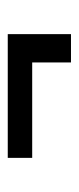

<svg xmlns="http://www.w3.org/2000/svg" viewBox="126 -527 203 495"><g transform="rotate(-90 227.5 -279.5)"><path d="M68 -361H387V-198H314V-298H68Z"/></g></svg>

Font: Khand
Style: Regular
Weight: 400
Designer: Devanagari: Sanchit Sawaria, Jyotish Sonowal; Latin: Satya Rajpurohit
Foundry: Indian Type Foundry
Version: Version 1.100;PS 1.0;hotconv 1.0.78;makeotf.lib2.5.61930; tt